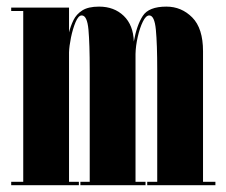

<svg xmlns="http://www.w3.org/2000/svg" viewBox="-20 -546 667 566"><path d="M13 0V-10H48.5V-513.5H13V-523.5H183.5V-450.5Q188 -469 196.5 -486.5Q205 -504 222.5 -515.2Q240 -526.5 272 -526.5Q316.5 -526.5 344.8 -499.2Q373 -472 374.5 -423.5Q383 -471.5 400.8 -499Q418.5 -526.5 470.5 -526.5Q515 -526.5 546.8 -494.5Q578.5 -462.5 578.5 -395V-10H615V0H414V-10H443.5V-340Q443.5 -416 439.5 -458.2Q435.5 -500.5 420 -500.5Q410 -500.5 401 -482Q392 -463.5 386 -437Q380 -410.5 379.5 -387V-10H409V0H217V-10H244.5V-340Q244.5 -416 240.8 -458.2Q237 -500.5 221 -500.5Q211 -500.5 202.8 -480.8Q194.5 -461 189.2 -435.2Q184 -409.5 183.5 -391.5V-10H212.5V0Z"/></svg>

Font: Imbue 100pt ExtraBold
Style: Regular
Weight: 800
Designer: Tyler Finck
Foundry: Etcetera Type Company
Version: Version 1.102; ttfautohint (v1.8.3)